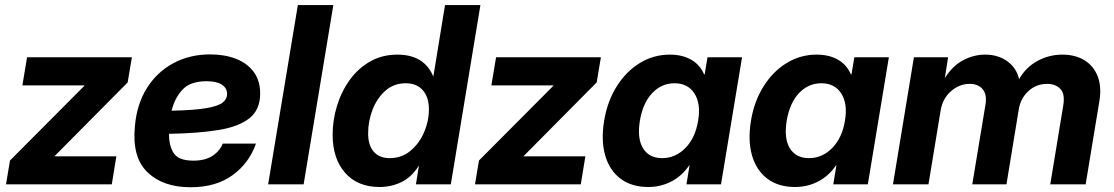

<svg xmlns="http://www.w3.org/2000/svg" viewBox="-20 -748 4519 779"><path d="M4.4 0 20.5 -96.7 322.3 -399.9 322.8 -401.4H70.8L89.8 -515.6H515.1L498 -413.6L202.1 -115.2L201.7 -113.8H452.1L433.6 0Z M753.4 11.7Q641.1 11.7 578.1 -49.3Q515.1 -110.4 527.3 -235.4Q534.7 -324.7 575.9 -390.4Q617.2 -456.1 683.6 -491.7Q750 -527.3 833 -527.3Q890.6 -527.3 936.5 -509.8Q982.4 -492.2 1009 -456.8Q1035.6 -421.4 1035.6 -368.7Q1035.6 -303.2 992.4 -268.6Q949.2 -233.9 866.5 -220.5Q783.7 -207 666 -205.1Q665 -157.7 684.6 -127Q704.1 -96.2 764.6 -96.2Q812 -96.2 841.8 -115.5Q871.6 -134.8 883.8 -165.5H1018.6Q990.7 -85.9 923.3 -37.1Q856 11.7 753.4 11.7ZM676.3 -298.8Q767.6 -300.8 816.4 -309.1Q865.2 -317.4 883.3 -331.8Q901.4 -346.2 901.4 -366.7Q901.4 -390.6 880.1 -404.5Q858.9 -418.5 818.4 -418.5Q751.5 -418.5 719.7 -383.5Q688 -348.6 676.3 -298.8Z M1332.5 -727.5 1211.9 0H1067.9L1188.5 -727.5Z M1520 10.7Q1430.7 10.7 1380.1 -46.9Q1329.6 -104.5 1329.6 -201.2Q1329.6 -261.7 1347.7 -319.8Q1365.7 -377.9 1399.7 -424.6Q1433.6 -471.2 1482.2 -498.8Q1530.8 -526.4 1592.3 -526.4Q1700.7 -526.4 1737.8 -438H1738.3L1785.6 -727.5H1929.2L1809.1 0H1667.5L1679.7 -75.7H1679.2Q1649.9 -29.3 1608.9 -9.3Q1567.9 10.7 1520 10.7ZM1561 -106.4Q1609.9 -106.4 1645.5 -136.2Q1681.2 -166 1700.7 -211.4Q1720.2 -256.8 1720.2 -304.2Q1720.2 -354 1695.3 -382.1Q1670.4 -410.2 1626.5 -410.2Q1577.1 -410.2 1543 -379.4Q1508.8 -348.6 1491.2 -302Q1473.6 -255.4 1473.6 -207Q1473.6 -158.2 1496.6 -132.3Q1519.5 -106.4 1561 -106.4Z M1907.2 0 1923.3 -96.7 2225.1 -399.9 2225.6 -401.4H1973.6L1992.7 -515.6H2418L2400.9 -413.6L2105 -115.2L2104.5 -113.8H2355L2336.4 0Z M2609.9 10.7Q2542.5 10.7 2497.8 -22.9Q2453.1 -56.6 2435.5 -117.2Q2418 -177.7 2431.2 -258.3Q2444.3 -337.4 2482.4 -397.9Q2520.5 -458.5 2576.2 -492.4Q2631.8 -526.4 2697.8 -526.4Q2747.6 -526.4 2783.7 -506.1Q2819.8 -485.8 2836.9 -445.8H2838.9L2850.6 -515.6H2990.7L2905.3 0H2765.1L2777.8 -77.1H2776.4Q2746.6 -33.7 2703.6 -11.5Q2660.6 10.7 2609.9 10.7ZM2666.5 -106.4Q2720.7 -106.4 2761 -147.7Q2801.3 -189 2812.5 -258.3Q2824.2 -327.1 2797.6 -368.7Q2771 -410.2 2716.8 -410.2Q2664.1 -410.2 2626.2 -370.4Q2588.4 -330.6 2576.2 -258.3Q2564.5 -186 2589.1 -146.2Q2613.8 -106.4 2666.5 -106.4Z M3205.6 10.7Q3138.2 10.7 3093.5 -22.9Q3048.8 -56.6 3031.2 -117.2Q3013.7 -177.7 3026.9 -258.3Q3040 -337.4 3078.1 -397.9Q3116.2 -458.5 3171.9 -492.4Q3227.5 -526.4 3293.5 -526.4Q3343.3 -526.4 3379.4 -506.1Q3415.5 -485.8 3432.6 -445.8H3434.6L3446.3 -515.6H3586.4L3501 0H3360.8L3373.5 -77.1H3372.1Q3342.3 -33.7 3299.3 -11.5Q3256.3 10.7 3205.6 10.7ZM3262.2 -106.4Q3316.4 -106.4 3356.7 -147.7Q3397 -189 3408.2 -258.3Q3419.9 -327.1 3393.3 -368.7Q3366.7 -410.2 3312.5 -410.2Q3259.8 -410.2 3221.9 -370.4Q3184.1 -330.6 3171.9 -258.3Q3160.2 -186 3184.8 -146.2Q3209.5 -106.4 3262.2 -106.4Z M3603 0 3688 -515.6H3826.7L3813.5 -431.2Q3844.7 -481 3887.9 -503.7Q3931.2 -526.4 3977.1 -526.4Q4029.8 -526.4 4067.1 -499.3Q4104.5 -472.2 4114.7 -426.8Q4142.1 -475.1 4189.2 -500.7Q4236.3 -526.4 4291 -526.4Q4342.3 -526.4 4379.6 -503.7Q4417 -481 4433.6 -438.5Q4450.2 -396 4440.4 -336.9L4384.8 0H4241.2L4293.9 -319.8Q4301.8 -366.7 4282.2 -387.2Q4262.7 -407.7 4229 -407.7Q4184.1 -407.7 4152.6 -378.4Q4121.1 -349.1 4113.8 -306.2L4063.5 0H3924.8L3978.5 -324.2Q3984.9 -364.3 3967 -386Q3949.2 -407.7 3914.1 -407.7Q3873 -407.7 3838.9 -378.4Q3804.7 -349.1 3796.4 -299.8L3747.1 0Z"/></svg>

Font: Inter Display
Style: Bold Italic
Weight: 700
Italic angle: -9.39999°
Designer: Rasmus Andersson
Foundry: rsms
Version: Version 4.000;git-a52131595